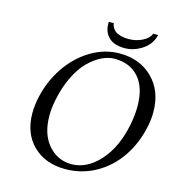

<svg xmlns="http://www.w3.org/2000/svg" viewBox="-118 -907 943 1019"><g transform="rotate(15 353.5 -397.5)"><path d="M436 -624Q401.9 -624 365.7 -606.7Q329.6 -589.4 294.4 -554.9Q259.3 -520.5 230.5 -461.4Q201.7 -402.3 187 -327.1Q178.2 -282.2 178.2 -243.7Q178.2 -141.6 229.5 -82.8Q280.8 -23.9 356.9 -23.9Q441.4 -23.9 511.2 -101.3Q581.1 -178.7 606.9 -310.1Q617.2 -365.2 617.2 -410.2Q617.2 -514.2 568.4 -569.1Q519.5 -624 436 -624ZM699.2 -329.1Q679.7 -229.5 627.9 -152.8Q576.2 -76.2 499 -33.2Q421.9 9.8 331.1 9.8Q222.2 9.8 154.8 -55.9Q87.4 -121.6 87.4 -234.4Q87.4 -268.1 95.2 -310.1Q114.3 -407.2 166.7 -486.6Q219.2 -565.9 295.2 -612.1Q371.1 -658.2 455.1 -658.2Q565.9 -658.2 636.2 -588.4Q706.5 -518.6 706.5 -402.8Q706.5 -368.2 699.2 -329.1ZM470.2 -691.9Q412.6 -691.9 383.3 -720.2Q354 -748.5 354 -793.9V-805.2H381.8Q381.8 -801.8 382.6 -797.1Q383.3 -792.5 388.7 -782.2Q394 -772 403.3 -764.2Q412.6 -756.3 432.4 -750.2Q452.1 -744.1 479 -744.1Q518.6 -744.1 553.2 -761.2Q587.9 -778.3 598.1 -805.2H625Q612.8 -752.4 566.7 -722.2Q520.5 -691.9 470.2 -691.9Z"/></g></svg>

Font: Linux Libertine G
Style: Italic
Weight: 400
Italic angle: -12°
Designer: Philipp H. Poll
Foundry: Philipp H. Poll
Version: Version 5.1.3